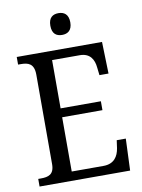

<svg xmlns="http://www.w3.org/2000/svg" viewBox="-98 -975 773 1042"><g transform="rotate(-10 289.0 -454.5)"><path d="M298 -789C328 -789 353 -804 353 -849C353 -894 328 -909 298 -909C267 -909 243 -894 243 -849C243 -804 267 -789 298 -789ZM34 0H533L540 -175H490L484 -132C477 -88 454 -50 395 -50H220V-349H442V-398H220V-664H373C429 -664 450 -626 454 -582L459 -539H509L504 -714H34V-672H49C89 -672 122 -663 122 -601V-108C122 -51 90 -42 49 -42H34Z"/></g></svg>

Font: Noto Serif Bengali SemiCondensed
Style: Regular
Weight: 400
Width: 4
Designer: Juan Bruce, Universal Thirst, Indian Type Foundry and the Monotype Design Team.
Foundry: Monotype Imaging Inc.
Version: Version 2.003